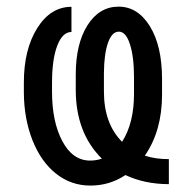

<svg xmlns="http://www.w3.org/2000/svg" viewBox="-20 -559 569 589"><path d="M298.8 -278.3Q298.8 -179.7 354.5 -124Q391.1 -181.2 391.1 -271V-321.3Q391.1 -385.7 378.4 -423.8Q366.2 -461.9 344.7 -461.9Q323.2 -461.9 311.3 -427.7Q299.3 -393.6 298.8 -335.4ZM498 5.9Q424.3 5.9 364.7 -22Q316.4 10.3 257.3 10.3Q198.2 10.3 152.1 -26.1Q106 -62.5 79.8 -128.4Q53.7 -194.3 53.2 -274.9V-306.2Q53.2 -407.2 94.2 -472.7Q135.3 -538.1 199.2 -538.1V-460.9Q171.9 -460.9 155.8 -419.2Q139.6 -377.4 139.6 -305.2V-277.8Q139.6 -185.1 171.4 -125.7Q203.1 -66.4 256.3 -66.4Q275.4 -66.4 292.5 -72.3Q212.4 -151.4 212.4 -283.7V-330.1Q212.4 -424.8 248.5 -481.7Q284.7 -538.6 343.8 -538.6Q402.8 -538.6 439.9 -478.3Q477.1 -418 477.1 -316.4V-268.6Q477.1 -157.7 424.3 -81.5Q456.5 -70.8 498 -70.8Z"/></svg>

Font: RobotoCondensed-Regular
Style: Regular
Weight: 400
Designer: Google
Version: Version 2.001201; 2014